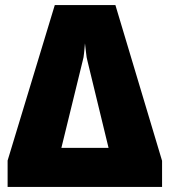

<svg xmlns="http://www.w3.org/2000/svg" viewBox="-20 -737 669 757"><path d="M435 -717H196L10 -104V0H619V-103ZM408 -154H222L306 -497Q310 -510 311.5 -528Q313 -546 315 -566Q318 -545 319.5 -527.5Q321 -510 325 -496Z"/></svg>

Font: Noto Sans Display SemiCondensed Black
Style: Regular
Weight: 900
Width: 4
Designer: Monotype Design Team
Foundry: Monotype Imaging Inc.
Version: Version 1.900